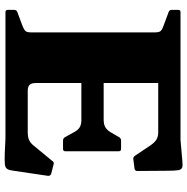

<svg xmlns="http://www.w3.org/2000/svg" viewBox="-10 -794 806 827"><g transform="rotate(90 393.5 -380.0)"><path d="M119 0V-754H337V-133Q337 -111 345.5 -103.5Q354 -96 370 -96H549Q571 -96 584 -102.5Q597 -109 607 -122L673 -202Q678 -211 689 -207L728 -197Q737 -194 737 -184L715 -35Q713 -17 707.5 -8Q702 1 687.5 2.5Q673 4 640 3L576 0ZM585 -248Q575 -248 570 -257L549 -295Q539 -314 526.5 -320.5Q514 -327 498 -327H337V-423H494Q516 -423 528 -430.5Q540 -438 548 -451L570 -489Q575 -498 585 -498H621Q631 -498 631 -488V-258Q631 -248 621 -248ZM667 -551Q657 -549 651 -557L604 -627Q591 -645 578.5 -651.5Q566 -658 550 -658H337V-754H582L674 -762Q693 -764 701.5 -761Q710 -758 712.5 -744Q715 -730 715 -697L716 -568Q716 -558 706 -556ZM32 0Q22 0 22 -10V-38Q22 -47 31 -51L90 -73Q110 -81 114.5 -88Q119 -95 119 -111V-201H337V0ZM22 -744Q22 -754 32 -754H337V-553H119V-643Q119 -659 114.5 -666.5Q110 -674 90 -681L31 -703Q22 -707 22 -716Z"/></g></svg>

Font: Hahmlet Black
Style: Regular
Weight: 900
Version: Version 1.002